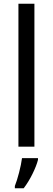

<svg xmlns="http://www.w3.org/2000/svg" viewBox="-20 -780 280 1021"><path d="M163 0V-760H78V0ZM182 70V61H97C92 103 73 175 59 209V221H106C139 179 172 111 182 70Z"/></svg>

Font: Noto Sans Malayalam SemiCondensed
Style: Regular
Weight: 400
Width: 4
Designer: Jelle Bosma - Monotype Design Team
Foundry: Monotype Imaging Inc.
Version: Version 2.104